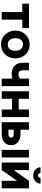

<svg xmlns="http://www.w3.org/2000/svg" viewBox="1382 -2146 775 3580"><g transform="rotate(90 1770.0 -355.5)"><path d="M345.7 0H205.1V-382.8H47.9V-507.8H502.9V-382.8H345.7Z M550.8 -253.9Q550.8 -331.1 584.5 -391.4Q618.2 -451.7 676.5 -486.1Q734.9 -520.5 809.1 -520.5Q883.3 -520.5 941.9 -486.1Q1000.5 -451.7 1033.9 -391.4Q1067.4 -331.1 1067.4 -253.9Q1067.4 -176.8 1033.9 -116.5Q1000.5 -56.2 941.9 -21.7Q883.3 12.7 809.1 12.7Q734.9 12.7 676.5 -21.7Q618.2 -56.2 584.5 -116.5Q550.8 -176.8 550.8 -253.9ZM691.4 -253.9Q691.4 -193.4 721.2 -152.8Q751 -112.3 809.1 -112.3Q867.2 -112.3 897 -151.9Q926.8 -191.4 926.8 -253.9Q926.8 -316.4 897 -356Q867.2 -395.5 809.1 -395.5Q751 -395.5 721.2 -356Q691.4 -316.4 691.4 -253.9Z M1362.3 -186Q1266.6 -186 1208 -237.3Q1149.4 -288.6 1149.4 -397.5V-507.8H1290V-398.9Q1290 -350.1 1311.3 -330.6Q1332.5 -311 1367.7 -311Q1397.5 -311 1416.5 -322.3Q1435.5 -333.5 1445.3 -344.2V-507.8H1585.9V0H1445.3V-197.3Q1428.2 -192.4 1407.5 -189.2Q1386.7 -186 1362.3 -186Z M1681.6 -507.8H1822.3V-316.4H2022V-507.8H2162.6V0H2022V-191.4H1822.3V0H1681.6Z M2915 -507.8V0H2774.4V-507.8ZM2258.3 -507.8H2398.9V-349.1H2483.4Q2575.2 -349.1 2630.9 -301.5Q2686.5 -253.9 2686.5 -174.3Q2686.5 -94.7 2630.9 -47.4Q2575.2 0 2483.4 0H2258.3ZM2398.9 -125H2483.4Q2510.3 -125 2528.1 -137.7Q2545.9 -150.4 2545.9 -174.3Q2545.9 -198.2 2528.1 -210.9Q2510.3 -223.6 2483.4 -223.6H2398.9Z M3351.1 -507.8H3491.7V0H3351.1V-285.2L3151.4 0H3010.7V-507.8H3151.4V-225.6ZM3251 -586.9Q3205.6 -586.9 3171.1 -606.7Q3136.7 -626.5 3117.2 -657.5Q3097.7 -688.5 3097.7 -722.7H3204.6Q3204.6 -706.5 3217.5 -691.2Q3230.5 -675.8 3251 -675.8Q3271.5 -675.8 3284.2 -691.2Q3296.9 -706.5 3296.9 -722.7H3404.3Q3404.3 -688.5 3384.8 -657.5Q3365.2 -626.5 3330.8 -606.7Q3296.4 -586.9 3251 -586.9Z"/></g></svg>

Font: Giphurs
Style: Bold
Weight: 700
Version: Version 0.920; ttfautohint (v1.8.4.7-5d5b)